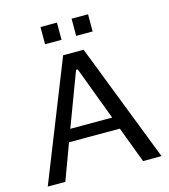

<svg xmlns="http://www.w3.org/2000/svg" viewBox="-120 -919 892 1014"><g transform="rotate(-15 326.0 -412.0)"><path d="M637 0 385 -649H273L15 0H111L184 -197H462L536 0ZM438 -264H209L319 -557H328ZM286 -730V-824H196V-730ZM456 -730V-824H366V-730Z"/></g></svg>

Font: Gamestation Text
Style: Bold
Weight: 400
Designer: Jonas Hecksher
Foundry: Jonas Hecksher, Playtypeª, e-types AS
Version: Version 1.003